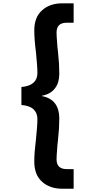

<svg xmlns="http://www.w3.org/2000/svg" viewBox="-20 -946 548 1165"><path d="M207 -224.1Q207 -260.7 183.1 -283.2Q160.2 -304.7 109.9 -309.1V-418Q207 -426.8 207 -502.9Q207 -529.3 204.1 -562L198.2 -628.9Q193.4 -665 190.9 -696.8Q188 -731.4 188 -761.2Q188 -842.3 235.8 -883.8Q282.2 -925.8 357.9 -925.8H426.8V-808.1H384.8Q323.2 -808.1 323.2 -749Q323.2 -725.1 326.2 -693.8Q327.6 -663.1 332 -629.9L337.9 -562Q339.8 -516.1 339.8 -498Q339.8 -445.3 314.9 -412.1Q288.6 -375 234.9 -365.2V-362.8Q288.1 -353 314.9 -316.9Q339.8 -282.2 339.8 -229Q339.8 -211.9 337.9 -166L332 -98.1Q327.6 -63 326.2 -33.2Q323.2 -2 323.2 21Q323.2 80.1 384.8 80.1H426.8V199.2H357.9Q282.2 199.2 235.8 157.2Q188 115.7 188 34.2Q188 3.4 190.9 -30.8Q193.8 -66.9 198.2 -100.1L204.1 -166Q207 -197.3 207 -224.1Z"/></svg>

Font: PoppinsZ SemiBold
Style: Regular
Weight: 600
Designer: Ninad Kale (Devanagari), Jonny Pinhorn (Latin)
Foundry: Indian Type Foundry
Version: Version 3.002;FEAKit 1.0